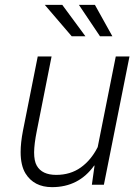

<svg xmlns="http://www.w3.org/2000/svg" viewBox="-20 -761 563 791"><path d="M194.5 10Q120 10 85 -46.5Q65 -79.5 65 -134.5Q65 -173 74.5 -222L135.5 -528.5H192.5L131.5 -221Q121 -169 120.5 -133.5Q120.5 -97.5 131.5 -78.5Q153 -40.5 211.5 -40.5Q270 -40.5 312.8 -71Q355.5 -101.5 382.5 -155L457 -528.5H513.5L408 0H358.5L369.5 -78.5L368 -79Q304.5 10 194.5 10ZM332 -611.5H275.5L164.5 -741H236.5ZM443 -611.5H392L305 -741H371Z"/></svg>

Font: Roberto Sans Light
Style: Italic
Weight: 300
Italic angle: -11°
Designer: Google
Version: Version 1.00;June 11, 2020;FontCreator 12.0.0.2522 64-bit; t